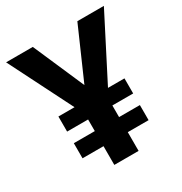

<svg xmlns="http://www.w3.org/2000/svg" viewBox="-168 -836 907 959"><g transform="rotate(-30 286.0 -357.0)"><path d="M285 -420 414 -714H567L380 -349H475V-262H355V-195H475V-108H355V0H215V-108H94V-195H215V-262H94V-349H187L3 -714H157Z"/></g></svg>

Font: Noto Sans Medefaidrin
Style: Bold
Weight: 700
Designer: Dalton Maag Ltd
Foundry: Dalton Maag Ltd
Version: Version 1.002; ttfautohint (v1.8.4.7-5d5b)